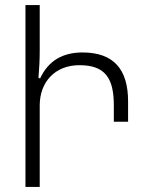

<svg xmlns="http://www.w3.org/2000/svg" viewBox="-20 -734 570 754"><path d="M80 -714V0H136V-252V-320C136 -411 195 -478 292 -478C392 -478 427 -428 427 -321V-256H483V-336C483 -461 427 -528 304 -528C229 -528 170 -498 136 -423V-428H131C134 -464 136 -498 136 -534V-714Z"/></svg>

Font: Noto Sans Armenian Condensed Light
Style: Regular
Weight: 300
Width: 3
Designer: Monotype Design Team
Foundry: Monotype Imaging Inc.
Version: Version 2.008